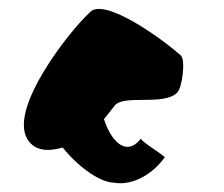

<svg xmlns="http://www.w3.org/2000/svg" viewBox="-20 -719 505 432"><path d="M41 -407C58 -378 89 -378 121 -387C160 -339 208 -308 237 -308C267 -302 314 -316 350 -364C359 -364 299 -399 297 -407C262 -363 228 -406 214 -451C225 -464 235 -478 237 -480C255 -508 347 -480 378 -510C390 -520 398 -584 387 -594C340 -636 212 -726 182 -691C136 -649 1 -477 41 -407Z"/></svg>

Font: Ampere
Style: SCUltCnd
Weight: 400
Version: Version 1